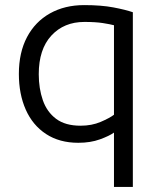

<svg xmlns="http://www.w3.org/2000/svg" viewBox="-20 -548 625 753"><path d="M427 185V-28Q409 -15 372 -1.5Q335 12 287 12Q213 12 160.5 -22.5Q108 -57 81 -118Q54 -179 54 -258Q54 -342 86 -402.5Q118 -463 176 -495.5Q234 -528 310 -528Q377 -528 424.5 -519Q472 -510 501 -500V185ZM296 -55Q340 -55 375 -70Q410 -85 427 -98V-449Q412 -453 383.5 -457.5Q355 -462 311 -462Q231 -462 181.5 -408.5Q132 -355 132 -257Q132 -201 148 -155Q164 -109 200 -82Q236 -55 296 -55Z"/></svg>

Font: Ubuntu Sans
Style: Regular
Weight: 400
Designer: Dalton Maag Ltd
Foundry: Dalton Maag Ltd
Version: Version 1.006; ttfautohint (v1.8.4.7-5d5b)